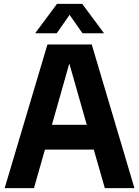

<svg xmlns="http://www.w3.org/2000/svg" viewBox="-20 -969 716 989"><path d="M4 0 224.5 -740H452.5L672.5 0H520L463 -198.5H211.5L155 0ZM247.5 -326H427L337 -642ZM161 -797.5 273.5 -949H403.5L516 -797.5H405L338.5 -892.5L272 -797.5Z"/></svg>

Font: Encode Sans SemiCondensed SemiCondensed
Style: Bold
Weight: 700
Width: 4
Designer: Multiple Designers
Foundry: Impallari Type
Version: Version 3.000; ttfautohint (v1.8.3) -l 8 -r 50 -G 200 -x 14 